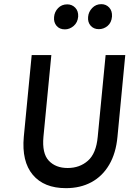

<svg xmlns="http://www.w3.org/2000/svg" viewBox="-20 -916 653 948"><path d="M305.5 13Q197 13 141.8 -53Q86.5 -119 97.5 -240.5L136.5 -644H233.5L194.5 -240.5Q187 -158.5 221 -122.5Q255 -86.5 314 -86.5Q373.5 -86.5 414.2 -122.5Q455 -158.5 462.5 -240.5L501.5 -644H598.5L560 -240.5Q552.5 -159.5 519.2 -102.8Q486 -46 431.5 -16.5Q377 13 305.5 13ZM300.5 -771Q274 -771 259.2 -788.5Q244.5 -806 247 -832Q249 -857.5 266.8 -876Q284.5 -894.5 312 -894.5Q335.5 -894.5 351.5 -878Q367.5 -861.5 366 -834Q363.5 -805 343.8 -788Q324 -771 300.5 -771ZM468 -772Q442.5 -772 427.5 -789.2Q412.5 -806.5 415 -832.5Q417 -857.5 435.2 -876.5Q453.5 -895.5 480 -895.5Q503.5 -895.5 519 -879Q534.5 -862.5 533 -834.5Q530.5 -804 511.2 -788Q492 -772 468 -772Z"/></svg>

Font: Karla SemiBold
Style: Italic
Weight: 600
Italic angle: -8°
Designer: Jonathan Pinhorn
Version: Version 2.004;gftools[0.9.33]